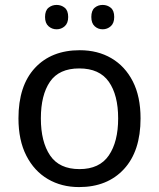

<svg xmlns="http://www.w3.org/2000/svg" viewBox="-20 -750 645 780"><path d="M551 -269Q551 -136 483.5 -63Q416 10 301 10Q230 10 174.5 -22.5Q119 -55 87 -117.5Q55 -180 55 -269Q55 -402 122 -474Q189 -546 304 -546Q377 -546 432.5 -513.5Q488 -481 519.5 -419.5Q551 -358 551 -269ZM146 -269Q146 -174 183.5 -118.5Q221 -63 303 -63Q384 -63 422 -118.5Q460 -174 460 -269Q460 -364 422 -418Q384 -472 302 -472Q220 -472 183 -418Q146 -364 146 -269ZM163 -681Q163 -707 177 -718.5Q191 -730 210 -730Q229 -730 243 -718.5Q257 -707 257 -681Q257 -656 243 -643.5Q229 -631 210 -631Q191 -631 177 -643.5Q163 -656 163 -681ZM351 -681Q351 -707 364.5 -718.5Q378 -730 397 -730Q416 -730 430 -718.5Q444 -707 444 -681Q444 -656 430 -643.5Q416 -631 397 -631Q378 -631 364.5 -643.5Q351 -656 351 -681Z"/></svg>

Font: Noto Sans Mongolian
Style: Regular
Weight: 400
Designer: Monotype Design Team
Foundry: Monotype Imaging Inc.
Version: Version 3.001; ttfautohint (v1.8.4.7-5d5b)